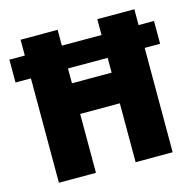

<svg xmlns="http://www.w3.org/2000/svg" viewBox="-107 -820 931 926"><g transform="rotate(-15 359.0 -357.0)"><path d="M75 0V-521H-2V-635H75V-714H260V-635H458V-714H643V-635H720V-521H643V0H458V-294H260V0ZM260 -447H458V-521H260Z"/></g></svg>

Font: Noto Sans Lao SemiCondensed Black
Style: Regular
Weight: 900
Width: 4
Designer: Monotype Design Team
Foundry: Monotype Imaging Inc.
Version: Version 2.003; ttfautohint (v1.8.4.7-5d5b)